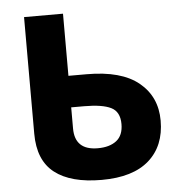

<svg xmlns="http://www.w3.org/2000/svg" viewBox="-52 -764 775 825"><g transform="rotate(-5 335.5 -351.0)"><path d="M82 -211V-714H250V-446H329Q478 -446 553 -384.5Q628 -323 628 -220Q628 -111 558.5 -49.5Q489 12 354 12Q221 12 151.5 -42Q82 -96 82 -211ZM459 -220Q459 -273 421.5 -291.5Q384 -310 306 -310H250V-219Q250 -125 349 -125Q400 -125 429.5 -148Q459 -171 459 -220Z"/></g></svg>

Font: Noto Sans UI ExtraBold
Style: Regular
Weight: 800
Designer: Monotype Design Team
Foundry: Monotype Imaging Inc.
Version: Version 1.001